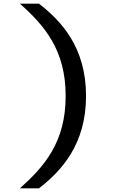

<svg xmlns="http://www.w3.org/2000/svg" viewBox="-20 -821 660 1041"><path d="M336 -300.5C336 -52.5 223 79.5 88 200H191.5C311 107 446.5 -36 446.5 -300.5C446.5 -566 311 -708 191.5 -801H88C223 -681 336 -548.5 336 -300.5Z"/></svg>

Font: Monaspace Krypton Medium
Style: Regular
Weight: 500
Designer: Riley Cran & the Lettermatic Team
Foundry: Lettermatic
Version: Version 1.101 (Monaspace Krypton)